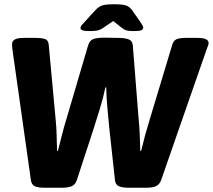

<svg xmlns="http://www.w3.org/2000/svg" viewBox="-20 -880 1000 902"><path d="M190 2Q159 2 143.5 -5Q128 -12 125 -35L39 -643Q38 -652 37 -660.5Q36 -669 37 -676Q38 -688 50.5 -695Q63 -702 93 -702H148Q174 -702 190.5 -697Q207 -692 209 -669L241 -323Q245 -285 246 -247Q247 -209 248 -171H252Q262 -209 271.5 -247.5Q281 -286 293 -324L394 -667Q401 -690 418.5 -696.5Q436 -703 469 -703L535 -702Q565 -702 583.5 -695.5Q602 -689 604 -666L631 -324Q635 -286 636.5 -247.5Q638 -209 639 -171H643Q661 -247 685 -324L789 -669Q795 -690 810 -696Q825 -702 852 -702H904Q937 -702 949 -695Q961 -688 960 -676Q959 -669 955.5 -661Q952 -653 949 -643L737 -34Q729 -12 712 -5Q695 2 666 2H586Q555 2 538.5 -5Q522 -12 520 -35L493 -282Q489 -324 484.5 -373.5Q480 -423 479 -469H475Q465 -421 450 -371.5Q435 -322 422 -282L341 -34Q334 -12 316.5 -5Q299 2 270 2ZM401 -734Q376 -734 367 -738Q358 -742 358 -748Q358 -752 361 -757.5Q364 -763 374 -773L426 -830Q443 -849 460.5 -854.5Q478 -860 517 -860Q554 -860 571.5 -854.5Q589 -849 602 -830L642 -773Q648 -764 650.5 -758.5Q653 -753 653 -751Q653 -742 644 -738Q635 -734 610 -734Q592 -734 579.5 -736Q567 -738 554 -748L512 -781L463 -748Q448 -738 433.5 -736Q419 -734 401 -734Z"/></svg>

Font: Asap ExtraBold
Style: Italic
Weight: 800
Italic angle: -6°
Designer: Pablo Cosgaya
Foundry: Omnibus-Type
Version: Version 3.001; ttfautohint (v1.8.4.7-5d5b)